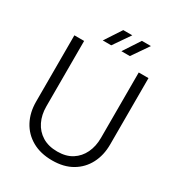

<svg xmlns="http://www.w3.org/2000/svg" viewBox="-208 -1011 1072 1160"><g transform="rotate(30 328.5 -431.5)"><path d="M331 17Q249 17 190.5 -16.5Q132 -50 101 -108.5Q70 -167 70 -242V-705H138V-248Q138 -190 160.5 -144Q183 -98 226 -71.5Q269 -45 331 -45Q392 -45 433.5 -71.5Q475 -98 497 -144Q519 -190 519 -248V-705H587V-242Q587 -167 556.5 -108.5Q526 -50 469 -16.5Q412 17 331 17ZM364 -764 440 -880H503L423 -764ZM234 -764 310 -880H373L293 -764Z"/></g></svg>

Font: TikTok Sans Light
Style: Regular
Weight: 300
Version: Version 4.000